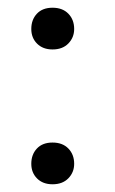

<svg xmlns="http://www.w3.org/2000/svg" viewBox="-20 -467 297 497"><path d="M61 -43Q61 -67 75.5 -82.5Q90 -98 116 -98Q142 -98 157 -82.5Q172 -67 172 -43Q172 -21 157 -5.5Q142 10 116 10Q91 10 76 -5Q61 -20 61 -43ZM61 -392Q61 -416 75.5 -431.5Q90 -447 116 -447Q142 -447 157 -431.5Q172 -416 172 -392Q172 -370 157 -354.5Q142 -339 116 -339Q91 -339 76 -354Q61 -369 61 -392Z"/></svg>

Font: Tilda Sans
Style: Regular
Weight: 400
Designer: ParaType Ltd
Foundry: ParaType Ltd
Version: Version 1.002W